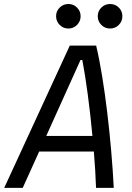

<svg xmlns="http://www.w3.org/2000/svg" viewBox="-40 -916 645 936"><path d="M-19.5 0 300.3 -693.8H428.7Q444.3 -628.4 458 -544.2Q471.7 -460 482.9 -366.5Q494.1 -272.9 502.2 -179Q510.3 -85 514.6 0H428.2Q426.8 -41.5 424.1 -86.2Q421.4 -130.9 417.5 -177.2H150.9L70.8 0ZM185.5 -253.4H410.6Q400.9 -358.4 387.7 -456.5Q374.5 -554.7 361.3 -623.5H352.5ZM496.6 -776.9Q471.7 -776.9 454.1 -794.4Q436.5 -812 436.5 -836.9Q436.5 -861.8 454.1 -879.2Q471.7 -896.5 496.6 -896.5Q521.5 -896.5 539.1 -879.2Q556.6 -861.8 556.6 -836.9Q556.6 -812 539.1 -794.4Q521.5 -776.9 496.6 -776.9ZM293.5 -776.9Q268.6 -776.9 251 -794.4Q233.4 -812 233.4 -836.9Q233.4 -861.8 251 -879.2Q268.6 -896.5 293.5 -896.5Q317.9 -896.5 335.4 -879.2Q353 -861.8 353 -836.9Q353 -812 335.4 -794.4Q317.9 -776.9 293.5 -776.9Z"/></svg>

Font: Cascadia Code NF SemiLight
Style: Italic
Weight: 350
Italic angle: -10°
Monospace: yes
Designer: Aaron Bell
Foundry: Saja Typeworks
Version: Version 2404.023; ttfautohint (v1.8.4)